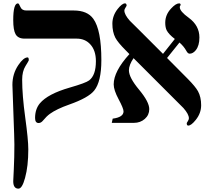

<svg xmlns="http://www.w3.org/2000/svg" viewBox="-20 -725 1245 1133"><path d="M578.1 -370.1Q578.1 -243.2 536.1 -190.9Q502 -147.9 388.2 -107.9Q314.5 -82 274.4 -53.2Q254.4 -38.6 234.4 -14.2Q222.2 1 208 1Q187 1 187 -28.8Q187 -81.1 215.3 -115.2Q262.2 -170.9 391.1 -208Q486.3 -235.4 505.9 -250.5Q545.9 -280.8 545.9 -363.8Q545.9 -427.2 513.2 -462.9Q482.4 -497.1 432.1 -497.1H125Q86.4 -497.1 71.8 -523.4Q58.1 -547.9 58.1 -606.9Q58.1 -705.1 85.9 -705.1Q91.8 -705.1 100.3 -684.1Q108.9 -663.1 134.8 -663.1H415Q495.6 -663.1 530.8 -613.8Q578.1 -547.9 578.1 -370.1ZM149.9 -369.1Q149.9 -366.7 130.4 -335.2Q110.8 -303.7 110.8 -254.9Q110.8 -163.1 128.9 -31.5Q147 100.1 147 155.8Q147 256.3 127.9 324.7Q110.8 388.2 88.9 388.2Q58.1 388.2 58.1 344.2Q58.1 342.3 61.5 272.7Q64.9 203.1 64.9 127.9Q64.9 95.2 59.1 -56.6Q53.2 -208.5 53.2 -224.1Q53.2 -289.6 88.4 -341.3Q118.7 -386.2 143.1 -386.2Q149.9 -386.2 149.9 -369.1Z M1167 -104Q1167 -57.1 1135.3 -17.6Q1108.4 16.1 1090.8 16.1Q1082 16.1 1082 2Q1082 0 1088.4 -9.8Q1094.7 -19.5 1094.7 -26.9Q1094.7 -50.8 1062.5 -87.4Q1061.5 -88.4 1012.7 -137.2L768.1 -381.8Q740.7 -341.3 740.7 -310.1Q740.7 -267.6 800.8 -195.6Q860.8 -123.5 860.8 -81.1Q860.8 -46.4 834.5 -23.2Q808.1 0 770 0H639.6L645 -24.9Q709 -33.2 709 -67.9Q709 -85 679.9 -139.4Q650.9 -193.8 650.9 -227.1Q650.9 -303.7 743.7 -405.8L719.7 -430.2Q675.8 -474.1 660.6 -502.4Q643.1 -536.6 643.1 -585Q643.1 -631.8 673.8 -671.4Q700.2 -705.1 717.8 -705.1Q727.1 -705.1 727.1 -690.9Q727.1 -689.5 720.5 -679.7Q713.9 -669.9 713.9 -663.1Q713.9 -638.7 746.1 -602.5Q771 -577.6 795.9 -553.2L941.9 -407.2L1011.7 -495.1Q975.6 -522.5 963.4 -546.4Q955.1 -563.5 955.1 -590.8Q955.1 -638.2 989.7 -674.8Q1017.6 -705.1 1037.1 -705.1Q1045.9 -705.1 1045.9 -695.8Q1045.9 -693.8 1043.5 -691.4Q1041 -689 1041 -682.1Q1041 -658.2 1093.8 -620.1Q1156.7 -574.2 1156.7 -503.9Q1156.7 -455.1 1135.3 -428.7Q1118.7 -408.2 1099.1 -408.2Q1088.4 -408.2 1079.6 -424.8Q1064.9 -451.7 1039.1 -474.1L965.8 -382.8L1088.9 -258.8Q1132.8 -214.4 1148.4 -186.5Q1167 -152.3 1167 -104Z"/></svg>

Font: Ezra SIL SR
Style: Regular
Weight: 400
Designer: Development by SIL's NRSI team. OpenType tables by Ralph Hancock ( hancock@dircon.co.uk ).
Foundry: Development by SIL's NRSI team.
Version: Version 2.51; 2007